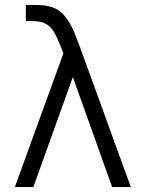

<svg xmlns="http://www.w3.org/2000/svg" viewBox="-20 -755 568 775"><path d="M40 0 236 -540Q219.2 -583.7 205.3 -612.6Q191.5 -641.5 170.1 -655.8Q148.7 -670 109.7 -670H84.3V-735H117.3Q127.2 -735 144.5 -734.2Q161.8 -733.3 176.7 -729.7Q215.2 -721.2 239.2 -692.9Q263.3 -664.7 279.8 -624.4Q296.2 -584.2 312 -540L508 0H432.7L274 -444L114.7 0Z"/></svg>

Font: Manrope ExtraLight
Style: Regular
Weight: 200
Designer: Mikhail Sharanda
Foundry: Mikhail Sharanda
Version: Version 4.505